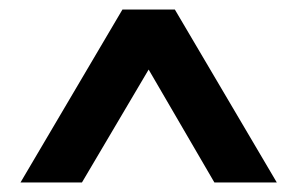

<svg xmlns="http://www.w3.org/2000/svg" viewBox="-20 -749 624 403"><path d="M23 -366 237 -729H347L561 -366H430L292 -603L152 -366Z"/></svg>

Font: Our Lexend Medium
Style: Regular
Weight: 500
Designer: Bonnie Shaver-Troup, Thomas Jockin
Foundry: Lexend
Version: Version 1.007